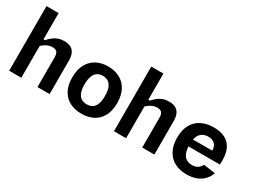

<svg xmlns="http://www.w3.org/2000/svg" viewBox="-55 -1360 2591 1968"><g transform="rotate(30 1240.0 -376.5)"><path d="M70.8 0V-765H214.5V0ZM405.5 0V-355.6Q405.5 -384.2 397.1 -401.2Q388.8 -418.1 373.7 -425Q358.7 -431.8 337 -431.8Q297.3 -431.8 262 -411.5Q226.7 -391.2 193.5 -354.8V-454.2H230.6Q259.2 -485.7 284.6 -505.1Q309.9 -524.5 340.4 -535.3Q370.8 -546.1 409.8 -546.1Q456.2 -546.1 487 -530.1Q517.8 -514.2 533.5 -480.3Q549.2 -446.4 549.2 -392.7V0Z M930 12Q854.6 12 794.7 -17.3Q734.8 -46.6 699.5 -108.8Q664.2 -170.9 664.2 -264.6Q664.2 -358.7 699.5 -421.9Q734.8 -485.1 794.9 -515.6Q855 -546.2 930 -546.2Q1005 -546.2 1065.2 -515.6Q1125.3 -485.1 1160.6 -421.9Q1195.8 -358.8 1195.8 -264.6Q1195.8 -170.8 1160.6 -108.7Q1125.3 -46.6 1065.4 -17.3Q1005.4 12 930 12ZM930 -435.2Q893.3 -435.2 866.5 -418.5Q839.8 -401.8 824.5 -364.1Q809.2 -326.3 809.2 -265Q809.2 -204.1 824.5 -167.2Q839.8 -130.2 866.3 -114.6Q892.9 -98.9 930 -98.9Q967.1 -98.9 993.6 -114.6Q1020.2 -130.2 1035.5 -167.2Q1050.8 -204.1 1050.8 -265Q1050.8 -326.3 1035.5 -364.1Q1020.2 -401.8 993.4 -418.5Q966.7 -435.2 930 -435.2Z M1310.8 0V-765H1454.5V0ZM1645.5 0V-355.6Q1645.5 -384.2 1637.1 -401.2Q1628.8 -418.1 1613.7 -425Q1598.7 -431.8 1577 -431.8Q1537.3 -431.8 1502 -411.5Q1466.7 -391.2 1433.5 -354.8V-454.2H1470.6Q1499.2 -485.7 1524.6 -505.1Q1549.9 -524.5 1580.4 -535.3Q1610.8 -546.1 1649.8 -546.1Q1696.2 -546.1 1727 -530.1Q1757.8 -514.2 1773.5 -480.3Q1789.2 -446.4 1789.2 -392.7V0Z M2180.2 -546.2Q2257.8 -546.2 2312.1 -519Q2366.4 -491.8 2394.8 -436.8Q2423.1 -381.7 2423.1 -299.2V-247.1H2017.8V-331.2H2303.9L2283 -312.6V-332Q2283 -383.1 2254.5 -409.4Q2225.9 -435.7 2176.1 -435.7Q2116.8 -435.7 2083 -395.5Q2049.2 -355.4 2049.2 -268.3Q2049.2 -185.5 2081 -142.2Q2112.9 -98.9 2174.6 -98.9Q2211.9 -98.9 2239.5 -115Q2267.2 -131.2 2282.2 -164L2421.8 -144.4Q2402.8 -89 2364.8 -54Q2326.8 -18.9 2278 -3.5Q2229.2 12 2174.2 12Q2093.7 12 2032.8 -19.8Q1972 -51.5 1938.1 -114.4Q1904.2 -177.3 1904.2 -268.3Q1904.2 -359.8 1938.8 -422.2Q1973.5 -484.5 2035.7 -515.3Q2097.8 -546.2 2180.2 -546.2Z"/></g></svg>

Font: Monaspace Neon Var
Style: Regular
Weight: 400
Designer: Riley Cran and the Lettermatic Team
Version: Version 1.000 (Monaspace Neon Var)